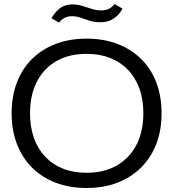

<svg xmlns="http://www.w3.org/2000/svg" viewBox="-20 -930 865 959"><path d="M413 9Q327 9 258 -17.5Q189 -44 140 -93Q91 -142 64.5 -211Q38 -280 38 -364Q38 -449 64.5 -518Q91 -587 140 -635.5Q189 -684 258 -710.5Q327 -737 413 -737Q498 -737 567 -710.5Q636 -684 685.5 -635Q735 -586 761 -517.5Q787 -449 787 -364Q787 -279 760.5 -210.5Q734 -142 684.5 -93Q635 -44 566.5 -17.5Q498 9 413 9ZM413 -67Q500 -67 563.5 -103.5Q627 -140 661.5 -206.5Q696 -273 696 -364Q696 -434 676 -488.5Q656 -543 619 -581.5Q582 -620 530 -640.5Q478 -661 413 -661Q325 -661 262 -625Q199 -589 164.5 -522.5Q130 -456 130 -364Q130 -296 149.5 -241Q169 -186 206 -147Q243 -108 295 -87.5Q347 -67 413 -67ZM483 -819Q451 -819 427.5 -826.5Q404 -834 383.5 -841.5Q363 -849 339 -849Q319 -849 304 -841.5Q289 -834 275 -817L237 -839Q253 -865 269 -880Q285 -895 303 -901.5Q321 -908 342 -908Q367 -908 391 -900.5Q415 -893 439 -885.5Q463 -878 487 -878Q507 -878 523 -885.5Q539 -893 552 -910L592 -887Q578 -862 560.5 -847Q543 -832 524 -825.5Q505 -819 483 -819Z"/></svg>

Font: Mona Sans SemiExpanded
Style: Regular
Weight: 400
Width: 6
Designer: Deni Anggara
Foundry: GitHub
Version: Version 2.000